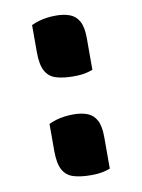

<svg xmlns="http://www.w3.org/2000/svg" viewBox="-69 -601 489 662"><g transform="rotate(-10 175.0 -270.5)"><path d="M264 -346Q253 -342 242.5 -339.5Q232 -337 220.5 -336Q209 -335 196 -335Q161 -335 136 -342.5Q111 -350 98.5 -372.5Q86 -395 86 -439V-534Q99 -540 112.5 -544Q126 -548 141 -550Q156 -552 173 -552Q201 -552 221.5 -544Q242 -536 253 -515.5Q264 -495 264 -457ZM264 0Q253 4 242.5 6.5Q232 9 220.5 10Q209 11 196 11Q161 11 136 3.5Q111 -4 98.5 -26.5Q86 -49 86 -93V-188Q99 -194 112.5 -198Q126 -202 141 -204Q156 -206 173 -206Q201 -206 221.5 -198Q242 -190 253 -169.5Q264 -149 264 -111Z"/></g></svg>

Font: Recursive Casual ExtraBold
Style: Regular
Weight: 800
Version: Version 1.047